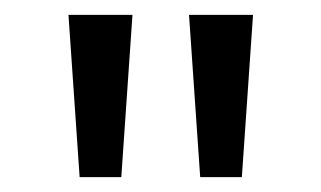

<svg xmlns="http://www.w3.org/2000/svg" viewBox="-20 -720 432 258"><path d="M158 -700 143 -482H87L72 -700ZM320 -700 305 -482H249L234 -700Z"/></svg>

Font: A_ThatdaokhamC
Style: Regular
Weight: 400
Designer: Rangsiwut Chaisin
Foundry: Rangsiwut Chaisin
Version: Version 1.000